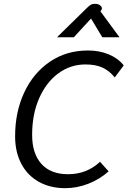

<svg xmlns="http://www.w3.org/2000/svg" viewBox="-20 -974 667 1004"><path d="M59 -261Q59 -388 106.5 -490Q154 -592 240.5 -651Q327 -710 440 -710Q500 -710 549 -689.5Q598 -669 627 -632L580 -569Q553 -603 517 -620Q481 -637 427 -637Q348 -637 284.5 -590Q221 -543 184.5 -459.5Q148 -376 148 -269Q148 -171 196.5 -117Q245 -63 336 -63Q434 -63 503 -128L548 -78Q501 -36 441.5 -13Q382 10 321 10Q243 10 183.5 -23Q124 -56 91.5 -117.5Q59 -179 59 -261ZM432 -930Q446 -944 454.5 -949Q463 -954 476 -954Q493 -954 503 -946.5Q513 -939 513 -930Q513 -926 509 -920L505 -915L605 -779H515L456 -877L366 -779H278Z"/></svg>

Font: Niramit
Style: Italic
Weight: 400
Italic angle: -10°
Version: Version 1.000; ttfautohint (v1.6)